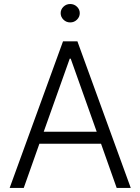

<svg xmlns="http://www.w3.org/2000/svg" viewBox="-20 -932 696 952"><path d="M361.6 -834.5Q347.7 -820.8 328.1 -820.8Q308.6 -820.8 294.7 -834.5Q280.8 -848.1 280.8 -866.7Q280.8 -885.3 294.7 -898.7Q308.6 -912.1 328.1 -912.1Q347.7 -912.1 361.6 -898.7Q375.5 -885.3 375.5 -866.7Q375.5 -848.1 361.6 -834.5ZM97.7 0H27.8L292.5 -727.1H363.8L628.4 0H558.6L481 -219.2H175.3ZM196.8 -278.8H459.5L330.6 -641.1H325.7Z"/></svg>

Font: Interop Light
Style: Regular
Weight: 300
Designer: Rasmus Andersson, Google, Jang Haemin
Foundry: jhaemin
Version: Version 1.007